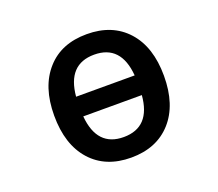

<svg xmlns="http://www.w3.org/2000/svg" viewBox="-124 -915 1249 1101"><g transform="rotate(-20 500.0 -364.5)"><path d="M322.3 -424.8H679.7Q664.1 -616.2 501.5 -616.2Q338.9 -616.2 322.3 -424.8ZM322.3 -304.7Q338.9 -113.3 501.5 -113.8Q664.1 -114.3 679.7 -304.7ZM257.8 -642.6Q345.7 -741.2 501.5 -741.2Q657.2 -741.2 747.1 -641.6Q836.9 -542 836.9 -365.2Q836.9 -188.5 747.1 -88.4Q657.2 11.7 501.5 11.7Q345.7 11.7 256.3 -88.4Q167 -188.5 167 -365.2Q167 -542 257.8 -642.6Z"/></g></svg>

Font: GenEi Gothic M Regular
Style: Bold
Weight: 700
Designer: o_tamon (Modified); [Source Han Sans]
Ryoko NISHIZUKA  (kana & ideographs); Paul D. Hunt (Latin, Greek & Cyrillic); Wenl
Version: Version 1.1a;Original Version 1.004